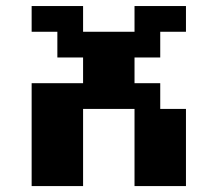

<svg xmlns="http://www.w3.org/2000/svg" viewBox="-20 -628 734 648"><path d="M434 -347.2H520.8V-260.4H607.6V0H434V-260.4H260.4V0H86.8V-347.2H260.4V-434H173.6V-520.8H86.8V-607.6H260.4V-520.8H434V-607.6H607.6V-520.8H520.8V-434H434Z"/></svg>

Font: 8-bit Operator+ 8
Style: Bold
Weight: 700
Designer: GrandChaos9000
Version: Version 1.3.0 - August 1, 2014